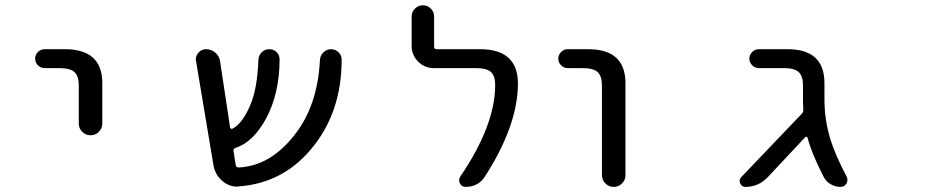

<svg xmlns="http://www.w3.org/2000/svg" viewBox="-20 -735 3540 734"><path d="M150.4 -474.6Q135.7 -474.6 125 -485.4Q114.3 -496.1 114.3 -510.7Q114.3 -525.4 125 -536.1Q135.7 -546.9 150.4 -546.9H228.5Q371.1 -546.9 371.1 -417V-262.7Q371.1 -244.1 357.9 -231Q344.7 -217.8 326.2 -217.8Q307.6 -217.8 294.4 -231Q281.2 -244.1 281.2 -262.7V-407.2Q281.2 -444.3 264.6 -459.5Q248 -474.6 207 -474.6Z M1275.4 -534.2Q1286.1 -523.4 1286.1 -506.8Q1286.1 -300.8 1166 -161.1Q1058.6 -35.2 894.5 -22.5Q890.6 -21.5 886.7 -21.5Q855.5 -21.5 830.1 -43Q801.8 -67.4 795.9 -104.5L729.5 -501Q728.5 -504.9 728.5 -507.8Q728.5 -521.5 738.3 -533.2Q750 -546.9 767.6 -546.9Q788.1 -546.9 803.2 -533.7Q818.4 -520.5 821.3 -501L859.4 -249Q859.4 -245.1 862.8 -243.2Q866.2 -241.2 869.1 -243.2Q906.2 -262.7 935.5 -330.1Q963.9 -394.5 967.8 -505.9Q968.8 -523.4 980.5 -535.2Q992.2 -546.9 1009.3 -546.9Q1026.4 -546.9 1038.1 -535.2Q1048.8 -523.4 1048.8 -507.8Q1048.8 -379.9 998 -283.2Q948.2 -191.4 880.9 -169.9Q871.1 -167 873 -157.2L880.9 -104.5Q882.8 -94.7 892.6 -94.7Q1013.7 -100.6 1106.4 -219.7Q1194.3 -331.1 1203.1 -505.9Q1204.1 -522.5 1216.3 -534.7Q1228.5 -546.9 1245.6 -546.9Q1262.7 -546.9 1275.4 -534.2Z M1815.4 -546.9Q1959 -546.9 1960 -417Q1960 -255.9 1834 -60.5Q1808.6 -20.5 1759.8 -20.5Q1745.1 -20.5 1738.3 -33.7Q1731.4 -46.9 1739.3 -59.6Q1873 -255.9 1873 -410.2Q1873 -445.3 1856.4 -460Q1839.8 -474.6 1799.8 -474.6H1638.7Q1603.5 -474.6 1578.6 -499.5Q1553.7 -524.4 1553.7 -559.6V-671.9Q1553.7 -689.5 1566.4 -702.1Q1579.1 -714.8 1596.7 -714.8Q1614.3 -714.8 1627 -702.1Q1639.6 -689.5 1639.6 -671.9V-556.6Q1639.6 -546.9 1649.4 -546.9Z M2150.4 -474.6Q2135.7 -474.6 2125 -485.4Q2114.3 -496.1 2114.3 -510.7Q2114.3 -525.4 2125 -536.1Q2135.7 -546.9 2150.4 -546.9H2228.5Q2371.1 -546.9 2371.1 -417V-65.4Q2371.1 -46.9 2357.9 -33.7Q2344.7 -20.5 2326.2 -20.5Q2307.6 -20.5 2294.4 -33.7Q2281.2 -46.9 2281.2 -65.4V-407.2Q2281.2 -444.3 2264.6 -459.5Q2248 -474.6 2207 -474.6Z M3131.8 -354.5Q3131.8 -277.3 3154.3 -203.1Q3172.9 -142.6 3216.8 -59.6Q3219.7 -53.7 3219.7 -46.9Q3219.7 -40 3215.8 -33.2Q3208 -20.5 3193.4 -20.5Q3172.9 -20.5 3154.8 -31.2Q3136.7 -42 3127.9 -60.5Q3082 -150.4 3067.4 -208Q3067.4 -210.9 3064 -211.9Q3060.5 -212.9 3058.6 -210.9L2915 -57.6Q2879.9 -20.5 2829.1 -20.5Q2815.4 -20.5 2809.6 -34.2Q2807.6 -39.1 2807.6 -43.9Q2807.6 -50.8 2813.5 -57.6L3044.9 -299.8Q3051.8 -306.6 3050.8 -316.4Q3049.8 -336.9 3049.8 -347.7V-407.2Q3049.8 -444.3 3033.2 -459.5Q3016.6 -474.6 2977.5 -474.6H2880.9Q2866.2 -474.6 2855.5 -485.4Q2844.7 -496.1 2844.7 -510.7Q2844.7 -525.4 2855.5 -536.1Q2866.2 -546.9 2880.9 -546.9H2991.2Q3131.8 -546.9 3131.8 -417Z"/></svg>

Font: Rounded-X Mgen+ 1m regular
Style: Regular
Weight: 400
Designer: [Source Han Sans]
Ryoko NISHIZUKA  (kana & ideographs); Paul D. Hunt (Latin, Greek & Cyrillic); Wenlong ZHANG  (bopomofo
Version: Version 1.059.20150602